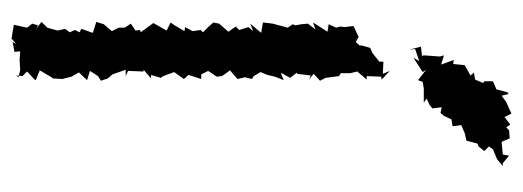

<svg xmlns="http://www.w3.org/2000/svg" viewBox="-307 -592 907 333"><g transform="rotate(90 146.5 -425.5)"><path d="M168 -722 166 -738 176 -736 181 -742 187 -755 199 -757 197 -772 211 -778 224 -781 229 -800 234 -802 242 -812 234 -820 239 -827 256 -834 268 -844H263L250 -855L248 -844L226 -842L220 -856L206 -855L201 -850L196 -857L183 -847L177 -859L157 -850L146 -842L143 -854L140 -852L135 -833L121 -827V-812L124 -810L118 -796L106 -794L111 -788L93 -778L91 -758L84 -759L92 -737L76 -742L78 -735L76 -707L77 -704L61 -702L66 -682L65 -692L86 -699L80 -689L105 -705L101 -711L119 -697L122 -705L133 -707H158L151 -712L162 -717ZM110 -299 117 -321H109L103 -333L113 -348L112 -357L102 -371C107 -375 112 -379 117 -384L114 -397L117 -409L112 -412L105 -424L110 -436L113 -449L119 -464L106 -459L115 -475L106 -487H108L111 -511L118 -508L108 -516L120 -527L115 -537L112 -560L107 -563V-579L104 -592L106 -594L118 -608H112L113 -633L118 -634L103 -648L108 -636L87 -637V-630L72 -618L63 -614L59 -600V-596L53 -589L44 -594L25 -585L27 -570L26 -562L28 -555L22 -542L35 -540L19 -515L31 -519L21 -506L22 -495L24 -484L22 -480L28 -471L21 -445L20 -437L19 -428L37 -425L21 -406L34 -411L27 -403L32 -387L26 -381L35 -368L21 -352L19 -342C24 -336 30 -330 36 -324L32 -320L34 -306L27 -293L34 -292L24 -275L19 -268L33 -261L20 -238L36 -216L32 -215L33 -207L21 -199L28 -188V-178L34 -166L22 -152L18 -139L37 -133L30 -113L36 -110L32 -102L36 -93L30 -85L33 -72L28 -54L18 -44L31 -34L24 -38L21 -28L28 -19L23 4L47 8L56 0L53 6L70 3L69 -7L83 -6L102 -7L114 -4L111 0L112 -11L104 -19L118 -32L119 -34L102 -41L115 -63H116L117 -80L113 -96L105 -110L101 -104L119 -123L103 -128L112 -142L120 -147L116 -159L109 -167L101 -190H112L103 -194L104 -221H101L116 -234H110L115 -251L112 -255L105 -274L117 -291C115 -294 112 -296 110 -299Z"/></g></svg>

Font: Charger Distortion
Style: 1
Weight: 400
Designer: Jasper
Foundry: Cannot Into Space Fonts
Version: Version 0.98